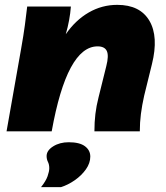

<svg xmlns="http://www.w3.org/2000/svg" viewBox="-20 -541 684 791"><path d="M7 0 67 -340Q77 -396 82.5 -437.5Q88 -479 92 -514H272Q268 -459 251 -400Q291 -458 345.5 -489.5Q400 -521 463 -521Q557 -521 595.5 -455.5Q634 -390 606 -277L574 -147Q565 -107 560.5 -71.5Q556 -36 556 0H369Q369 -38 373 -71.5Q377 -105 386 -140L418 -269Q429 -312 420 -331Q411 -350 382 -350Q256 -350 193 0ZM149 230Q169 205 176 185Q183 165 183 152Q183 137 177.5 126Q172 115 172 102Q172 79 199 62Q226 45 263 45Q308 45 330 61.5Q352 78 352 104Q352 131 334 156.5Q316 182 288 201.5Q260 221 231 230Z"/></svg>

Font: Livvic Black
Style: Italic
Weight: 900
Italic angle: -10°
Designer: Jacques Le Bailly, Baron von Fonthausen
Version: Version 1.001; ttfautohint (v1.8.2)